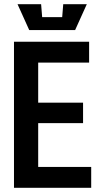

<svg xmlns="http://www.w3.org/2000/svg" viewBox="-20 -900 480 920"><path d="M47 0V-700H407V-600H163V-408H378V-310H163V-100H417V0ZM283 -880H396L340 -756H120L64 -880H177L182 -818H278Z"/></svg>

Font: Tektur SemiCondensed Medium
Style: Regular
Weight: 500
Width: 4
Designer: Adam Jagosz
Foundry: Adam Jagosz
Version: Version 1.005;gftools[0.9.30]